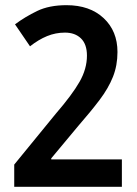

<svg xmlns="http://www.w3.org/2000/svg" viewBox="-20 -815 530 742"><path d="M451 -93H35V-179L196 -376Q259 -449 287.5 -499Q316 -549 316 -600Q316 -644 293 -666.5Q270 -689 231 -689Q195 -689 162 -675.5Q129 -662 96 -636L38 -721Q77 -750 123.5 -772.5Q170 -795 237 -795Q327 -795 380.5 -745Q434 -695 434 -614Q434 -562 416.5 -518Q399 -474 365 -429Q331 -384 283 -329L178 -203V-199H451Z"/></svg>

Font: Noto Sans Kannada UI Condensed SemiBold
Style: Regular
Weight: 600
Width: 3
Designer: Jelle Bosma - Monotype Design Team
Foundry: Monotype Imaging Inc.
Version: Version 2.005; ttfautohint (v1.8.4.7-5d5b)